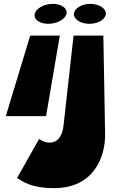

<svg xmlns="http://www.w3.org/2000/svg" viewBox="-20 -600 643 992"><path d="M160 -531C168 -558 210 -580 253 -580C297 -580 328 -558 324 -531C319 -502 277 -477 229 -477C182 -477 151 -502 160 -531ZM136 -416 10 0H218L289 -416ZM447 -580C490 -580 526 -558 527 -531C527 -502 490 -477 442 -477C394 -477 359 -502 362 -531C366 -558 403 -580 447 -580ZM308 51C301 109 274 137 236 137C208 137 182 118 182 118L68 320C100 338 139 372 260 372C464 372 525 211 523 92L514 -416H360Z"/></svg>

Font: Hussar Milosc
Style: Bold
Weight: 700
Foundry: Cannot Into Space Fonts
Version: Version 1.02